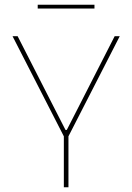

<svg xmlns="http://www.w3.org/2000/svg" viewBox="-20 -792 560 812"><path d="M251 -213.5 33 -639H54.5L201.5 -351L257 -242.5H262.5L318 -351L465 -639H486.5L268.5 -213.5ZM250 0V-235.5H269.5V0ZM139.5 -756V-772H379.5V-756Z"/></svg>

Font: Anek Latin Medium Thin
Style: Regular
Weight: 250
Version: Version 1.003